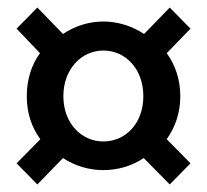

<svg xmlns="http://www.w3.org/2000/svg" viewBox="-20 -584 549 509"><path d="M24 -151 79 -95 147 -165C179 -144 216 -133 254 -133C292 -133 330 -144 361 -165L430 -95L485 -151L422 -215C444 -246 458 -284 458 -329C458 -374 444 -413 422 -443L485 -508L430 -564L362 -494C330 -515 292 -527 254 -527C216 -527 178 -515 147 -494L79 -564L24 -508L86 -443C64 -413 51 -374 51 -329C51 -284 64 -246 87 -215ZM360 -329C360 -257 313 -209 254 -209C196 -209 148 -257 148 -329C148 -401 196 -450 254 -450C313 -450 360 -401 360 -329Z"/></svg>

Font: Cambridge Sans Medium
Style: Regular
Weight: 500
Version: Version 2.020;PS 002.020;hotconv 1.0.88;makeotf.lib2.5.64775